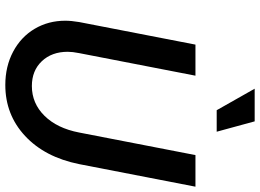

<svg xmlns="http://www.w3.org/2000/svg" viewBox="-148 -815 979 723"><g transform="rotate(90 341.5 -453.5)"><path d="M58 -210Q58 -232 63 -262L148 -700H265L180 -262Q175 -237 175 -219Q175 -159 210.5 -121.5Q246 -84 304 -84Q369 -84 416 -131.5Q463 -179 479 -262L564 -700H683L598 -262Q572 -133 492 -58.5Q412 16 300 16Q230 16 174.5 -13.5Q119 -43 88.5 -94.5Q58 -146 58 -210ZM476 -780H395L314 -923H437Z"/></g></svg>

Font: MedMera Sans Semibold
Style: Italic
Weight: 600
Italic angle: -11°
Designer: Kasper Nordkvist
Foundry: UNCUT.wtf
Version: Version 1.300